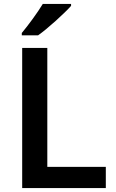

<svg xmlns="http://www.w3.org/2000/svg" viewBox="-20 -958 590 978"><path d="M342 -928V-938H198C171 -893 122 -827 91 -790V-778H174C224 -813 309 -891 342 -928ZM93 0H519V-108H221V-714H93Z"/></svg>

Font: Noto Sans Vithkuqi SemiBold
Style: Regular
Weight: 600
Version: Version 1.001